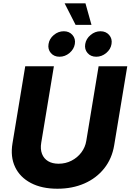

<svg xmlns="http://www.w3.org/2000/svg" viewBox="-20 -1126 786 1155"><path d="M325.2 9.3Q231.4 9.3 165.8 -25.1Q100.1 -59.6 70.8 -121.3Q41.5 -183.1 55.2 -264.2L131.8 -727.5H304.2L228 -267.1Q221.7 -229 232.7 -200.4Q243.7 -171.9 269.3 -156.5Q294.9 -141.1 332.5 -141.1Q374.5 -141.1 410.2 -159.4Q445.8 -177.7 469.2 -208.7Q492.7 -239.7 499 -278.3L573.2 -727.5H745.6L667 -252.9Q653.8 -171.9 606.7 -112.8Q559.6 -53.7 487.3 -22.2Q415 9.3 325.2 9.3ZM559.1 -784.7Q525.9 -784.7 506.6 -807.1Q487.3 -829.6 492.7 -861.3Q498 -893.1 524.9 -915.5Q551.8 -938 584.5 -938Q617.2 -938 636.7 -915.5Q656.2 -893.1 650.9 -861.3Q646 -829.6 618.9 -807.1Q591.8 -784.7 559.1 -784.7ZM337.9 -784.7Q305.2 -784.7 285.9 -807.1Q266.6 -829.6 272 -861.3Q276.9 -893.1 303.7 -915.5Q330.6 -938 363.8 -938Q396.5 -938 416 -915.5Q435.5 -893.1 430.2 -861.3Q424.8 -829.6 397.9 -807.1Q371.1 -784.7 337.9 -784.7ZM434.6 -976.6 368.7 -1106H494.1L530.3 -976.6Z"/></svg>

Font: Inter ExtraBold
Style: Italic
Weight: 800
Italic angle: -9.3988°
Designer: Rasmus Andersson
Foundry: rsms
Version: Version 4.001;git-66647c0bb